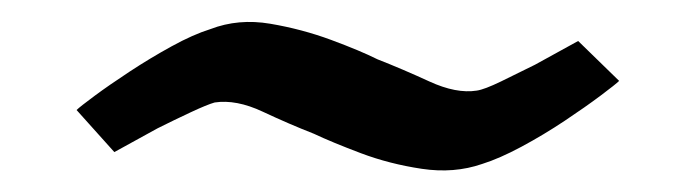

<svg xmlns="http://www.w3.org/2000/svg" viewBox="-20 -393 642 178"><path d="M271 -269Q248 -278 223.5 -289.5Q199 -301 179 -298Q172 -296 157 -289Q142 -282 126 -274L86 -252L51 -291Q54 -294 67.5 -304Q81 -314 100 -326.5Q119 -339 139 -350Q159 -361 175 -366Q201 -376 230.5 -371Q260 -366 287 -356Q314 -346 330 -338Q353 -329 378 -317.5Q403 -306 422 -309Q429 -310 444.5 -317.5Q460 -325 476 -333L516 -355L554 -318Q551 -315 537 -304.5Q523 -294 503.5 -281Q484 -268 463.5 -257Q443 -246 427 -241Q401 -232 371 -236.5Q341 -241 314.5 -251Q288 -261 271 -269Z"/></svg>

Font: Brawler
Style: Regular
Weight: 400
Designer: Oleg Frolov, Haley Fiege
Foundry: Oleg Frolov, Haley Fiege
Version: Version 1.101; ttfautohint (v1.8.3)